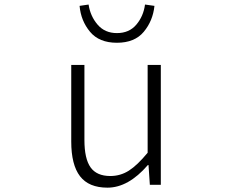

<svg xmlns="http://www.w3.org/2000/svg" viewBox="-20 -822 1040 854"><path d="M458 12.7Q375 12.7 335.9 -38.1Q296.9 -88.9 296.9 -192.4V-533.2H355.5V-199.2Q355.5 -116.2 382.8 -77.6Q410.2 -39.1 470.7 -39.1Q515.6 -39.1 553.2 -63Q590.8 -86.9 636.7 -142.6V-533.2H695.3V0H646.5L640.6 -87.9H637.7Q550.8 12.7 458 12.7ZM334 -795.9 374 -801.8Q381.8 -750 414.1 -712.4Q446.3 -674.8 500 -674.8Q554.7 -674.8 586.4 -712.4Q618.2 -750 625 -801.8L667 -795.9Q660.2 -729.5 619.6 -680.7Q579.1 -631.8 500 -631.8Q420.9 -631.8 380.4 -680.7Q339.8 -729.5 334 -795.9Z"/></svg>

Font: Gen Shin Gothic Monospace Light
Style: Regular
Weight: 300
Designer: [Source Han Sans]
Ryoko NISHIZUKA  (kana & ideographs); Paul D. Hunt (Latin, Greek & Cyrillic); Wenlong ZHANG  (bopomofo
Version: Version 1.002.20150607